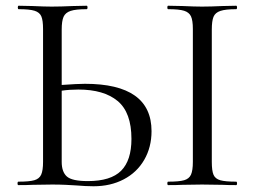

<svg xmlns="http://www.w3.org/2000/svg" viewBox="-20 -645 891 669"><path d="M508 -188Q508 -132 482.5 -88Q457 -44 411 -20Q365 4 306 4Q280 4 244 1Q229 0 208 -1Q187 -2 162 -2L94 -1Q76 0 44 0Q41 0 41 -6Q41 -12 44 -12Q82 -12 99.5 -17Q117 -22 123.5 -36.5Q130 -51 130 -81V-544Q130 -574 124 -588Q118 -602 100.5 -607.5Q83 -613 45 -613Q42 -613 42 -619Q42 -625 45 -625L93 -624Q135 -622 160 -622Q191 -622 235 -624L282 -625Q285 -625 285 -619Q285 -613 282 -613Q244 -613 226 -607Q208 -601 201.5 -586.5Q195 -572 195 -542V-349Q251 -353 276 -353Q508 -353 508 -188ZM438 -161Q438 -253 390 -293Q342 -333 253 -333Q222 -333 195 -329V-81Q195 -46 213 -30Q231 -14 286 -14Q366 -14 402 -50Q438 -86 438 -161ZM803 -12Q806 -12 806 -6Q806 0 803 0Q773 0 755 -1L684 -2L616 -1Q598 0 566 0Q563 0 563 -6Q563 -12 566 -12Q604 -12 621.5 -17Q639 -22 645.5 -36.5Q652 -51 652 -81V-544Q652 -574 645.5 -588Q639 -602 621.5 -607.5Q604 -613 566 -613Q563 -613 563 -619Q563 -625 566 -625L616 -624Q658 -622 684 -622Q714 -622 756 -624L803 -625Q806 -625 806 -619Q806 -613 803 -613Q766 -613 748 -607Q730 -601 724 -586.5Q718 -572 718 -542V-81Q718 -50 724 -36Q730 -22 747.5 -17Q765 -12 803 -12Z"/></svg>

Font: Cormorant Garamond
Style: Regular
Weight: 400
Designer: Christian Thalmann (Catharsis Fonts)
Version: Version 3.000